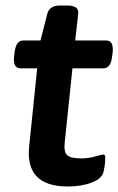

<svg xmlns="http://www.w3.org/2000/svg" viewBox="-20 -670 430 697"><path d="M226 7Q70 7 86 -140L115 -422H54Q27 -422 31 -465L33 -480Q38 -523 64 -523H127L152 -621Q160 -650 198 -650H223Q267 -650 264 -621L253 -523H366Q393 -523 389 -480L387 -465Q382 -422 356 -422H243L215 -154Q211 -119 223.5 -107Q236 -95 275 -95Q301 -95 325.5 -102Q350 -109 355 -109Q362 -109 362 -99Q362 -95 361.5 -82Q361 -69 356 -47Q351 -22 313.5 -7.5Q276 7 226 7Z"/></svg>

Font: Asap Expanded Expanded SemiBold
Style: Italic
Weight: 600
Width: 7
Italic angle: -6°
Designer: Pablo Cosgaya
Foundry: Omnibus-Type
Version: Version 3.001; ttfautohint (v1.8.4.7-5d5b)